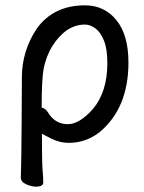

<svg xmlns="http://www.w3.org/2000/svg" viewBox="-20 -512 540 719"><path d="M115 187Q98 187 78 178Q58 169 58 153Q58 141 59 115Q60 89 61 -53.5Q62 -196 62 -223Q62 -320 117 -404Q180 -492 298 -492Q371 -492 416 -436.5Q461 -381 461 -278Q461 -108 354 -18Q302 23 237 23Q203 23 170 6L137 -11Q137 96 139.5 125Q142 154 142 171Q142 187 115 187ZM234 -47Q278 -47 329 -105Q382 -169 382 -276Q382 -328 369.5 -359.5Q357 -391 337.5 -405.5Q318 -420 298 -420Q228 -420 177 -341Q153 -303 143 -253Q136 -210 136 -109H133Q149 -109 161 -89Q187 -47 234 -47Z"/></svg>

Font: LXGW WenKai Mono Medium
Style: Regular
Weight: 500
Monospace: yes
Designer: LXGW / Fontworks Inc.
Foundry: LXGW / Fontworks Inc.
Version: Version 1.520; June 14, 2025